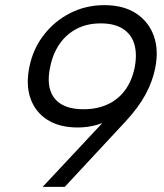

<svg xmlns="http://www.w3.org/2000/svg" viewBox="-20 -727 639 747"><path d="M386 -707Q461 -707 510 -674.5Q559 -642 578.5 -587Q598 -532 584 -463Q574 -411 546.5 -360Q519 -309 469 -255L232 0H146L407 -279L530 -391Q495 -319 429.5 -275Q364 -231 282 -231Q212 -231 165 -260.5Q118 -290 99 -343Q80 -396 94 -465Q108 -536 150 -590.5Q192 -645 253 -676Q314 -707 386 -707ZM504 -464Q514 -517 502.5 -555.5Q491 -594 458 -615Q425 -636 372 -636Q319 -636 278.5 -615Q238 -594 211.5 -555.5Q185 -517 175 -465Q164 -413 175.5 -376.5Q187 -340 219.5 -321Q252 -302 305 -302Q358 -302 399 -321Q440 -340 466.5 -376Q493 -412 504 -464Z"/></svg>

Font: Albert Sans
Style: Italic
Weight: 400
Italic angle: -11.25°
Designer: Andreas Rasmussen
Foundry: a.Foundry
Version: Version 1.025